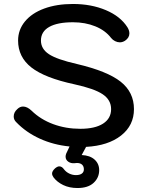

<svg xmlns="http://www.w3.org/2000/svg" viewBox="-20 -730 743 966"><path d="M411 13 391 50Q433 52 456 73Q479 94 479 126Q479 164 451 190Q423 216 370 216Q329 216 298 201Q267 186 249 162Q242 152 242 143Q242 131 257 117Q269 107 278 107Q292 107 302 122Q313 136 329 143.5Q345 151 362 151Q381 151 391.5 143.5Q402 136 402 122Q402 107 393 98.5Q384 90 367 90L356 91Q337 93 323.5 83.5Q310 74 310 58Q310 51 313 43L330 7Q249 -1 180 -32.5Q111 -64 62 -115Q49 -127 49 -144Q49 -165 67 -181Q80 -194 96 -194Q117 -194 139 -173Q184 -129 247.5 -105.5Q311 -82 384 -82Q458 -82 498.5 -108Q539 -134 539 -181Q539 -227 497 -255.5Q455 -284 354 -306Q205 -338 138 -390.5Q71 -443 71 -526Q71 -580 105.5 -622Q140 -664 202.5 -687Q265 -710 347 -710Q439 -710 512.5 -679Q586 -648 621 -593Q631 -577 631 -562Q631 -540 609 -525Q596 -517 583 -517Q571 -517 559 -523Q547 -529 539 -539Q510 -577 459.5 -597.5Q409 -618 347 -618Q269 -618 227.5 -594.5Q186 -571 186 -526Q186 -484 226 -457.5Q266 -431 367 -408Q520 -372 587 -319Q654 -266 654 -181Q654 -99 589 -48Q524 3 413 9Z"/></svg>

Font: Kodchasan SemiBold
Style: Regular
Weight: 600
Version: Version 1.000; ttfautohint (v1.6)